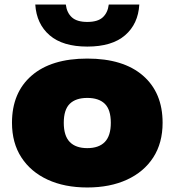

<svg xmlns="http://www.w3.org/2000/svg" viewBox="-20 -818 772 849"><path d="M366 11Q265.5 11 190.8 -23.5Q116 -58 74.5 -122Q33 -186 33 -275Q33 -408.5 120 -483.8Q207 -559 366 -559Q525 -559 612 -483.8Q699 -408.5 699 -275Q699 -186 657.8 -122Q616.5 -58 541.5 -23.5Q466.5 11 366 11ZM366 -163Q417 -163 443.5 -190.2Q470 -217.5 470 -275Q470 -333 443.5 -359Q417 -385 366 -385Q315 -385 288.5 -359Q262 -333 262 -275Q262 -217.5 288.5 -190.2Q315 -163 366 -163ZM366 -612Q257.5 -612 199.5 -662Q141.5 -712 136 -798H271Q275.5 -761.5 298 -741.2Q320.5 -721 366 -721Q412 -721 434.2 -741.2Q456.5 -761.5 461 -798H596Q591 -712 533 -662Q475 -612 366 -612Z"/></svg>

Font: Encode Sans Expanded Expanded Black
Style: Regular
Weight: 900
Width: 7
Designer: Multiple Designers
Foundry: Impallari Type
Version: Version 3.000; ttfautohint (v1.8.3) -l 8 -r 50 -G 200 -x 14 